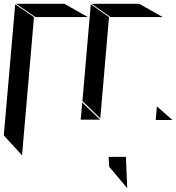

<svg xmlns="http://www.w3.org/2000/svg" viewBox="-102 -826 928 1011"><path d="M361 -736 237 -806H-18L85 -736ZM755 -736 631 -806H380L480 -736ZM77 -736 -22 -803 -82 -113 14 -8ZM472 -736 376 -803 332 -294 426 -203ZM425 -196 331 -286 323 -196ZM806 -194 724 -266 718 -194ZM568 165 561 0H470L473 52Z"/></svg>

Font: FFF_HK Layer Middle
Style: Regular
Weight: 400
Italic angle: -5°
Designer: bBox Type GmbH
Foundry: bBox Type GmbH
Version: Version 0.002